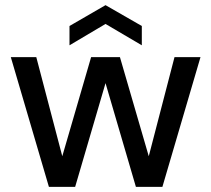

<svg xmlns="http://www.w3.org/2000/svg" viewBox="-20 -726 821 746"><path d="M170 0 22 -504H121L222 -119L334 -504H446L558 -119L658 -504H759L611 0H508L390 -403L272 0ZM250 -550V-625L390 -706L531 -625V-550L390 -633Z"/></svg>

Font: AWOL-DM Medium
Style: Regular
Weight: 500
Designer: Colophon Foundry, Jonny Pinhorn, Mikhail Sharanda
Foundry: Colophon Foundry
Version: Version 1.000;Glyphs 3.2.3 (3260)